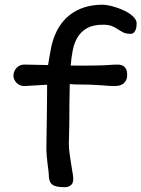

<svg xmlns="http://www.w3.org/2000/svg" viewBox="-20 -777 591 802"><path d="M183.6 -50.8Q183.6 -55.2 182.1 -66.2Q180.7 -77.1 178.7 -92.3Q176.8 -107.4 175.3 -124.8Q173.8 -142.1 173.8 -159.2Q173.8 -172.9 174.3 -200.2Q174.8 -227.5 175.3 -262.9Q175.8 -298.3 176.3 -339.6Q176.8 -380.9 176.8 -422.9H172.4L81.1 -417.5Q71.3 -417.5 63 -421.4Q54.7 -425.3 48.8 -431.4Q43 -437.5 39.6 -445.1Q36.1 -452.6 36.1 -460.4Q36.1 -469.7 39.6 -478.3Q43 -486.8 49.1 -493.4Q55.2 -500 63.5 -503.7Q71.8 -507.3 81.1 -507.3L175.8 -505.4Q176.8 -505.4 178.2 -505.1Q179.7 -504.9 180.7 -504.9Q182.6 -517.1 185.1 -531Q187.5 -544.9 189.7 -557.4Q191.9 -569.8 193.8 -579.3Q195.8 -588.9 196.8 -592.3Q217.8 -673.3 272.5 -715.3Q327.1 -757.3 408.7 -757.3Q417 -757.3 430.9 -754.9Q444.8 -752.4 460.4 -747.6Q476.1 -742.7 492.2 -735.8Q508.3 -729 521.2 -720.2Q534.2 -711.4 542.5 -700.9Q550.8 -690.4 550.8 -678.7Q550.8 -674.3 550 -667Q549.3 -659.7 546.6 -652.6Q543.9 -645.5 538.8 -640.6Q533.7 -635.7 524.4 -635.7Q506.3 -635.7 494.9 -641.6Q483.4 -647.5 472.4 -654.8Q461.4 -662.1 447.5 -668Q433.6 -673.8 410.2 -673.8Q369.1 -673.8 344 -659.7Q318.8 -645.5 304.4 -621.8Q290 -598.1 283.9 -567.4Q277.8 -536.6 275.4 -503.4Q294.9 -502.9 309.8 -502.9Q324.7 -502.9 336.4 -502.9Q348.1 -502.9 357.4 -503.2Q366.7 -503.4 375.5 -503.4Q389.6 -503.4 404.3 -503.9Q418.9 -504.4 433.1 -505.4H434.1Q442.9 -506.3 452.4 -506.8Q461.9 -507.3 471.7 -507.3Q478 -507.3 485.1 -505.6Q492.2 -503.9 498 -499.3Q503.9 -494.6 507.6 -486.6Q511.2 -478.5 511.2 -465.8Q511.2 -448.2 505.1 -438.7Q499 -429.2 490.2 -424.3Q481.4 -419.4 471.4 -418.5Q461.4 -417.5 454.1 -417.5Q444.8 -417.5 432.6 -418.5Q420.4 -419.4 401.9 -420.9Q383.3 -422.4 356.9 -423.3Q330.6 -424.3 293.5 -424.3Q290.5 -424.3 286.4 -424.8Q282.2 -425.3 271.5 -425.8Q270.5 -389.2 270 -348.1Q269.5 -307.1 269.5 -260.7Q269.5 -238.8 268.6 -218.3Q267.6 -197.8 267.6 -177.2Q267.6 -168 268.3 -157.7Q269 -147.5 271 -132.8Q272.9 -118.2 276.4 -97.2Q279.8 -76.2 284.7 -44.9Q289.1 -17.1 278.8 -6.1Q268.6 4.9 251 4.9Q231 4.9 218 2.2Q205.1 -0.5 197.5 -6.8Q189.9 -13.2 186.8 -23.9Q183.6 -34.7 183.6 -50.8Z"/></svg>

Font: Short Stack
Style: Regular
Weight: 400
Designer: James Grieshaber
Foundry: James Grieshaber
Version: Version 1.002